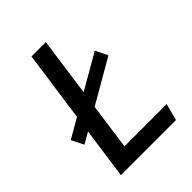

<svg xmlns="http://www.w3.org/2000/svg" viewBox="-198 -794 899 899"><g transform="rotate(-45 251.5 -344.5)"><path d="M427.6 -438 107.8 -253.5 52 -221.6 21.8 -282 397.4 -498.4ZM168.8 -689.1H263.9L179 -83.7H458.7L436.6 0H71.8Z"/></g></svg>

Font: Fira Sans Variable
Style: Italic
Weight: 397
Italic angle: -8°
Designer: Carrois Corporate & Edenspiekermann AG
Foundry: Carrois Corporate GbR & Edenspiekermann AG
Version: Version 4.202